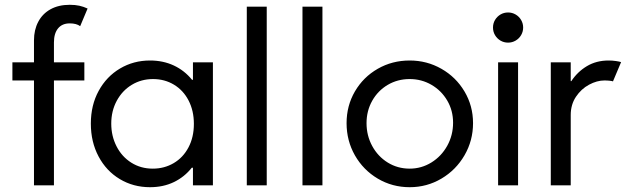

<svg xmlns="http://www.w3.org/2000/svg" viewBox="-20 -780 2637 808"><path d="M32.2 -517.6H123V-610.4Q123 -654.3 140.9 -688.2Q158.7 -722.2 192.6 -741Q226.6 -759.8 273.4 -759.8Q296.4 -759.8 314 -755.9Q331.5 -752 348.6 -744.1L317.4 -669.9Q301.8 -681.6 273.4 -681.6Q241.7 -681.6 224.4 -660.6Q207 -639.6 207 -601.6V-517.6H335V-441.4H207V0H123V-441.4H32.2Z M792 -74.2H787.1Q756.3 -35.2 711.7 -13.7Q667 7.8 611.3 7.8Q541 7.8 484.1 -26.4Q427.2 -60.5 394.8 -121.6Q362.3 -182.6 362.3 -259.8Q362.3 -337.4 395.3 -397.7Q428.2 -458 485.1 -491.7Q542 -525.4 611.3 -525.4Q666.5 -525.4 711.4 -504.4Q756.3 -483.4 788.1 -444.3H792V-517.6H876V0H792ZM795.9 -258.8Q795.9 -314 773.7 -356.9Q751.5 -399.9 712.2 -423.6Q672.9 -447.3 624 -447.3Q574.7 -447.3 534.7 -423.1Q494.6 -398.9 471.4 -356Q448.2 -313 448.2 -259.8Q448.2 -207.5 470.5 -164.1Q492.7 -120.6 532.5 -95.5Q572.3 -70.3 623 -70.3Q671.4 -70.3 710.9 -93.5Q750.5 -116.7 773.2 -159.7Q795.9 -202.6 795.9 -258.8Z M1018.6 -752H1102.5V0H1018.6Z M1252.9 -752H1336.9V0H1252.9Z M1438.5 -261.7Q1438.5 -335 1473.6 -395.3Q1508.8 -455.6 1569.6 -490.5Q1630.4 -525.4 1704.1 -525.4Q1776.4 -525.4 1837.6 -490.5Q1898.9 -455.6 1934.8 -395Q1970.7 -334.5 1970.7 -261.7Q1970.7 -188.5 1934.8 -126.5Q1898.9 -64.5 1837.6 -28.3Q1776.4 7.8 1704.1 7.8Q1630.9 7.8 1569.8 -28.3Q1508.8 -64.5 1473.6 -126.2Q1438.5 -188 1438.5 -261.7ZM1886.7 -263.7Q1886.7 -314.9 1862.1 -356.9Q1837.4 -398.9 1795.7 -423.1Q1753.9 -447.3 1704.1 -447.3Q1653.3 -447.3 1611.8 -422.9Q1570.3 -398.4 1546.4 -356Q1522.5 -313.5 1522.5 -261.7Q1522.5 -209.5 1546.4 -165.5Q1570.3 -121.6 1611.8 -95.9Q1653.3 -70.3 1704.1 -70.3Q1753.4 -70.3 1795.4 -96.2Q1837.4 -122.1 1862.1 -166.5Q1886.7 -210.9 1886.7 -263.7Z M2076.2 -517.6H2160.2V0H2076.2ZM2054.7 -664.1Q2054.7 -681.6 2063.2 -696Q2071.8 -710.4 2086.2 -719Q2100.6 -727.5 2118.2 -727.5Q2135.3 -727.5 2149.9 -719Q2164.6 -710.4 2173.1 -695.8Q2181.6 -681.2 2181.6 -664.1Q2181.6 -647 2173.1 -632.3Q2164.6 -617.7 2149.9 -609.1Q2135.3 -600.6 2118.2 -600.6Q2100.6 -600.6 2086.2 -609.1Q2071.8 -617.7 2063.2 -632.1Q2054.7 -646.5 2054.7 -664.1Z M2297.9 -517.6H2381.8V-438.5H2384.3Q2410.2 -478 2450 -501.7Q2489.7 -525.4 2541 -525.4Q2556.6 -525.4 2571.8 -523.2Q2586.9 -521 2593.8 -518.6L2559.6 -437.5Q2556.6 -439 2546.1 -440.2Q2535.6 -441.4 2523.4 -441.4Q2492.2 -441.4 2459 -423.6Q2425.8 -405.8 2403.8 -372.8Q2381.8 -339.8 2381.8 -295.9V0H2297.9Z"/></svg>

Font: Reddit Sans Chocolate
Style: Regular
Weight: 400
Designer: Stephen Hutchings
Foundry: Reddit
Version: Version 1.013